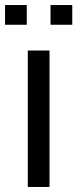

<svg xmlns="http://www.w3.org/2000/svg" viewBox="-25 -740 306 760"><path d="M85 0H171V-540H85ZM175 -642H261V-720H175ZM-5 -642H81V-720H-5Z"/></svg>

Font: Resamitz
Style: Bold
Weight: 700
Designer: gluk
Foundry: gluk
Version: Version 0.047